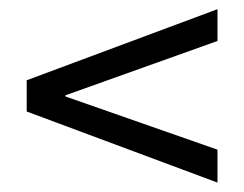

<svg xmlns="http://www.w3.org/2000/svg" viewBox="-20 -464 521 410"><path d="M119.8 -258 444.4 -144.4V-74.1L37 -225.9V-292.6L444.4 -444.4V-376.5L119.8 -260.5Z"/></svg>

Font: Slabo 27px
Style: Regular
Weight: 400
Version: Version 1.02 Build 003a